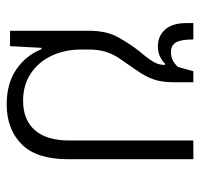

<svg xmlns="http://www.w3.org/2000/svg" viewBox="-32 -556 598 574"><g transform="rotate(90 267.0 -269.0)"><path d="M292 10Q230 10 188 -18.5Q146 -47 127 -94H123L118 0H72V-236Q72 -288 90.5 -321.5Q109 -355 132 -385Q148 -404 157 -416.5Q166 -429 170 -439.5Q174 -450 174 -463L171 -464Q163 -455 149.5 -448.5Q136 -442 118 -442Q88 -442 68.5 -463.5Q49 -485 49 -528V-548H98Q98 -510 107 -495.5Q116 -481 136 -481Q147 -481 158 -485.5Q169 -490 180 -502L193 -548H226V-496Q226 -466 222 -446.5Q218 -427 208.5 -408.5Q199 -390 181 -365Q166 -344 154 -326Q142 -308 135 -286.5Q128 -265 128 -233V-214Q128 -163 147 -123.5Q166 -84 200.5 -61.5Q235 -39 281 -39Q338 -39 369 -74Q400 -109 400 -177V-548H456V-173Q456 -79 411 -34.5Q366 10 292 10Z"/></g></svg>

Font: Noto Sans Thai SemiCondensed Light
Style: Regular
Weight: 300
Width: 4
Designer: Monotype Design Team
Foundry: Monotype Imaging Inc.
Version: Version 2.001